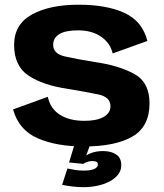

<svg xmlns="http://www.w3.org/2000/svg" viewBox="-20 -618 696 816"><path d="M336.5 4.5Q470.5 4.5 543 -37.8Q615.5 -80 615.5 -179Q615.5 -269 548.8 -304.8Q482 -340.5 382 -354.5Q305 -367 255.5 -378.2Q206 -389.5 206 -427.5Q206 -456.5 231.8 -472.8Q257.5 -489 312 -489Q370 -489 409 -462.5Q448 -436 459 -391L606.5 -444Q585 -528 509.2 -563Q433.5 -598 314 -598Q191 -598 115.5 -556.2Q40 -514.5 40 -427Q40 -337 101.5 -296.5Q163 -256 264.5 -241Q345 -227.5 397.2 -216.8Q449.5 -206 449.5 -166.5Q449.5 -137.5 420.5 -121Q391.5 -104.5 339 -104.5Q275.5 -104.5 235 -130Q194.5 -155.5 183 -206.5L35.5 -153Q59.5 -66 139.2 -30.8Q219 4.5 336.5 4.5ZM335 177.5Q364.5 177.5 393.2 171.5Q422 165.5 445 153.5Q468 141.5 481.8 124Q495.5 106.5 495.5 84Q495.5 53.5 474.2 38.8Q453 24 418 24Q391 24 369.2 31.8Q347.5 39.5 336.5 50.5L333.5 78.5Q340 73.5 350.8 70Q361.5 66.5 372 66.5Q384 66.5 390 69.8Q396 73 396 81.5Q396 93 381 100Q366 107 335.5 107Q315.5 107 297.5 104Q279.5 101 266.5 98L244 167.5Q266 172 289.8 174.8Q313.5 177.5 335 177.5ZM333.5 78.5 362 0H295.5L273.5 72.5Z"/></svg>

Font: Anybody Thin
Style: Bold
Weight: 700
Version: Version 1.113;gftools[0.9.25]